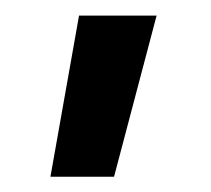

<svg xmlns="http://www.w3.org/2000/svg" viewBox="-20 -112 273 249"><path d="M127.9 117.2H45.4L82.5 -91.8H183.1Z"/></svg>

Font: Kumbh Sans SemiBold
Style: Regular
Weight: 600
Version: Version 1.005